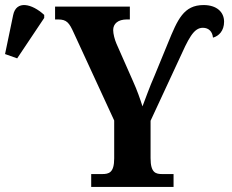

<svg xmlns="http://www.w3.org/2000/svg" viewBox="-30 -740 920 760"><path d="M331 0H657V-51H613C587 -51 566 -55 566 -114V-262L677 -501C716 -587 736 -630 773 -630C797 -630 811 -614 813 -591C836 -597 857 -618 857 -654C857 -693 827 -720 776 -720C697 -720 673 -663 635 -570L582 -441C560 -391 547 -352 534 -319C524 -350 514 -380 495 -422L431 -567C424 -583 418 -606 418 -621C418 -646 437 -663 472 -663H484V-714H188V-663H200C234 -663 244 -650 262 -610L422 -263V-113C422 -56 401 -51 374 -51H331ZM38 -509 145 -669V-681C96 -726 34 -740 22 -680L-10 -526Z"/></svg>

Font: Noto Serif Condensed
Style: Bold
Weight: 700
Width: 3
Designer: Monotype Design Team
Foundry: Monotype Imaging Inc.
Version: Version 2.015